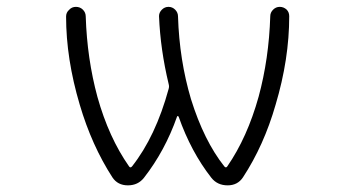

<svg xmlns="http://www.w3.org/2000/svg" viewBox="-20 -565 1040 563"><path d="M358.4 -77.1Q362.3 -71.3 367.2 -77.1Q436.5 -165 474.6 -304.7Q476.6 -311.5 474.6 -318.4Q450.2 -419.9 446.3 -517.6Q446.3 -528.3 454.6 -536.6Q462.9 -544.9 474.1 -544.9Q485.4 -544.9 493.7 -536.6Q502 -528.3 502 -516.6Q505.9 -389.6 540 -274.4Q578.1 -152.3 637.7 -77.1Q642.6 -71.3 646.5 -77.1Q705.1 -162.1 738.3 -281.2Q768.6 -392.6 772.5 -517.6Q772.5 -528.3 780.8 -536.6Q789.1 -544.9 800.3 -544.9Q811.5 -544.9 820.3 -537.1Q828.1 -529.3 828.1 -517.6Q828.1 -391.6 788.1 -257.8Q753.9 -138.7 692.4 -44.9Q676.8 -21.5 647.5 -21.5Q617.2 -21.5 599.6 -43.9Q540 -120.1 503.9 -222.7Q502.9 -224.6 501 -224.6Q499 -224.6 499 -222.7Q463.9 -123 402.3 -43.9Q384.8 -21.5 355 -21.5Q325.2 -21.5 309.6 -44.9Q249 -138.7 213.9 -257.8Q173.8 -392.6 173.8 -516.6Q173.8 -528.3 182.6 -536.1Q190.4 -544.9 202.6 -544.9Q214.8 -544.9 223.1 -536.6Q231.4 -528.3 231.4 -516.6Q235.4 -392.6 265.6 -281.2Q298.8 -162.1 358.4 -77.1Z"/></svg>

Font: Rounded-X Mgen+ 1mn light
Style: Regular
Weight: 200
Designer: [Source Han Sans]
Ryoko NISHIZUKA  (kana & ideographs); Paul D. Hunt (Latin, Greek & Cyrillic); Wenlong ZHANG  (bopomofo
Version: Version 1.059.20150602